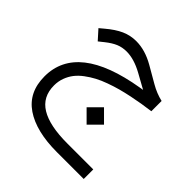

<svg xmlns="http://www.w3.org/2000/svg" viewBox="-185 -522 1013 1013"><g transform="rotate(45 321.0 -16.0)"><path d="M328.6 61 393.6 -3.9 458.5 61 393.6 126ZM456.1 -224.6 391.6 -260.3Q325.7 -296.4 270.5 -296.4Q238.3 -296.4 211.4 -285.2Q184.6 -273.9 153.8 -249.5L124.5 -226.1L77.6 -278.3L102.1 -298.8Q146.5 -336.4 185.3 -353.8Q224.1 -371.1 267.6 -371.1Q334 -371.1 403.8 -331.1L496.1 -277.8Q539.1 -252.9 585 -242.2V-165.5Q550.3 -161.1 520.8 -156.2Q491.2 -151.4 453.4 -143.6Q415.5 -135.7 384.3 -127.2Q353 -118.7 318.4 -106.2Q283.7 -93.8 256.6 -79.3Q229.5 -64.9 204.1 -45.9Q178.7 -26.9 162.1 -5.4Q145.5 16.1 135.5 43.2Q125.5 70.3 125.5 101.1Q125.5 186.5 192.4 227.3Q259.3 268.1 391.6 268.1H585.4V339.4H385.7Q230.5 339.4 143.3 280.3Q56.2 221.2 56.2 102.5Q56.2 -144.5 453.6 -210.9L474.6 -214.4Z"/></g></svg>

Font: Shabnam Light FD
Style: Light-FD
Weight: 300
Foundry: DejaVu fonts team - Redesigned by Saber Rastikerdar - Based on Vazir font
Version: Version 5.0.0